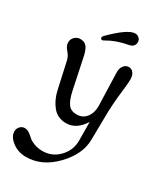

<svg xmlns="http://www.w3.org/2000/svg" viewBox="-227 -729 945 1107"><g transform="rotate(30 245.0 -176.0)"><path d="M421 -127 419 13Q419 111 333 200.5Q247 290 141 290Q88 290 49 260Q10 230 10 195Q10 177 22.5 163Q35 149 52.5 149Q70 149 84.5 159Q99 169 111.5 181Q124 193 149.5 203Q175 213 207 213Q270 213 315 166.5Q360 120 360 56Q360 -32 359 -69Q313 6 244 6Q187 6 153.5 -35Q120 -76 107 -135L69 -307Q63 -336 42.5 -358.5Q22 -381 22 -404Q22 -427 38 -441.5Q54 -456 73 -456Q92 -456 104 -449Q116 -442 124 -428Q135 -407 141 -377L185 -168Q196 -119 214.5 -93.5Q233 -68 272 -68Q311 -68 334.5 -97.5Q358 -127 358 -171L351 -396Q351 -423 364.5 -439.5Q378 -456 397 -456Q416 -456 428 -440.5Q440 -425 440 -398.5Q440 -372 434 -324Q421 -220 421 -127ZM174 -525Q174 -531 182 -539Q285 -642 332 -642Q347 -642 358.5 -631.5Q370 -621 370 -606Q370 -573 333 -566Q255 -552 198 -518Q190 -513 186 -513Q174 -513 174 -525Z"/></g></svg>

Font: Macondo Swash Caps
Style: Regular
Weight: 400
Designer: John Vargas Beltran
Foundry: John Vargas Beltran
Version: Version 2.001